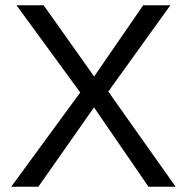

<svg xmlns="http://www.w3.org/2000/svg" viewBox="-20 -708 707 728"><path d="M543 0 336.4 -300.8 125.5 0H22.5L284.2 -357.4L42.5 -688H145.5L336.9 -418L522.9 -688H626L390.6 -360.8L646 0Z"/></svg>

Font: Liberation Sans
Style: Regular
Weight: 400
Designer: Steve Matteson
Foundry: Ascender Corporation
Version: Version 2.00.1